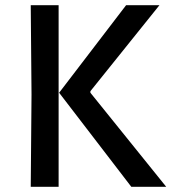

<svg xmlns="http://www.w3.org/2000/svg" viewBox="-20 -717 658 737"><path d="M484 0 207 -361 464 -697H592L327 -367V-361L618 0ZM98 0 101 -354 98 -697H205V0Z"/></svg>

Font: Ruda SemiBold
Style: Regular
Weight: 600
Designer: Mariela Monsalve and Angelina Sanchez
Foundry: Mariela Monsalve and Angelina Sanchez
Version: Version 2.001